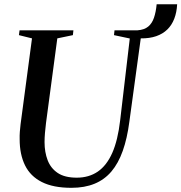

<svg xmlns="http://www.w3.org/2000/svg" viewBox="-20 -888 867 918"><path d="M321.5 10Q234.5 10 179.8 -17.8Q125 -45.5 99.5 -97.8Q74 -150 74 -222Q73.5 -239.5 74.8 -257.8Q76 -276 78.5 -295L133 -704.5L70.5 -720L73.5 -743H331L328.5 -720L254 -704.5L200 -300Q197 -275.5 195 -252.5Q193 -229.5 193 -208.5Q193 -160.5 207.8 -122Q222.5 -83.5 256 -61Q289.5 -38.5 347 -38.5Q405 -38.5 447.5 -67.5Q490 -96.5 516.8 -157Q543.5 -217.5 554.5 -312.5L600.5 -704L525 -720L527.5 -743H637Q670 -745.5 688.5 -760.8Q707 -776 716.2 -803.2Q725.5 -830.5 729 -867.5H827Q825 -829 813.2 -798.5Q801.5 -768 780 -747Q758.5 -726 726.8 -715Q695 -704 653 -704.5L598.5 -306Q588 -226 567 -166.8Q546 -107.5 512.8 -68.2Q479.5 -29 432 -9.5Q384.5 10 321.5 10Z"/></svg>

Font: Merriweather 120pt Medium
Style: Italic
Weight: 500
Italic angle: -7.8°
Version: Version 2.101